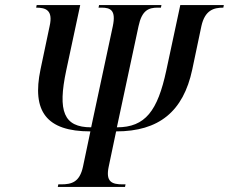

<svg xmlns="http://www.w3.org/2000/svg" viewBox="-20 -734 899 754"><path d="M207 0H471L473 -10H462C420 -10 394 -19 407 -80L436 -218C604 -218 700 -296 735 -461L771 -632C785 -694 819 -704 857 -704L859 -714H688L633 -457C599 -299 551 -234 439 -234L524 -631C537 -693 563 -704 599 -704H612L614 -714H369L367 -704H379C415 -704 436 -693 423 -631L338 -234C230 -234 206 -297 240 -457L295 -714H124L122 -704C160 -704 189 -694 175 -632L139 -461C105 -298 161 -218 335 -218L306 -80C293 -19 262 -10 220 -10H209Z"/></svg>

Font: Noto Serif Display Condensed Medium
Style: Italic
Weight: 500
Width: 3
Italic angle: -12°
Designer: Monotype Design Team
Foundry: Monotype Imaging Inc.
Version: Version 2.009